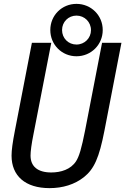

<svg xmlns="http://www.w3.org/2000/svg" viewBox="-20 -948 642 982"><path d="M371.1 -660.2C445.8 -660.2 505.4 -719.2 505.4 -794.4C505.4 -869.6 445.8 -928.2 371.1 -928.2C296.4 -928.2 237.3 -869.6 237.3 -794.4C237.3 -719.2 296.4 -660.2 371.1 -660.2ZM371.1 -720.2C329.6 -720.2 297.4 -752.4 297.4 -794.4C297.4 -835.9 329.6 -868.2 371.1 -868.2C412.6 -868.2 445.3 -835.4 445.3 -793.9C445.3 -752.9 412.6 -720.2 371.1 -720.2ZM233.4 14.2C300.8 14.2 361.8 -4.4 409.2 -42C461.4 -83.5 487.3 -141.1 514.2 -279.8L601.1 -729H502L415 -279.8C406.7 -237.3 398.4 -201.2 391.1 -176.3C383.3 -149.9 376.5 -135.3 369.1 -123.5C341.8 -81.1 291 -65.9 242.2 -65.9C172.4 -65.9 136.2 -97.2 136.2 -152.3C136.2 -172.9 141.1 -211.9 150.9 -259.8C154.8 -277.8 153.3 -271.5 154.8 -279.8L242.2 -729H143.1L56.2 -279.8C44.4 -219.2 39.1 -180.2 39.1 -151.9C39.1 -48.8 108.9 14.2 233.4 14.2Z"/></svg>

Font: Hack
Style: Oblique
Weight: 400
Italic angle: -12°
Monospace: yes
Designer: Christopher Simpkins
Foundry: Christopher Simpkins
Version: Version 2.010